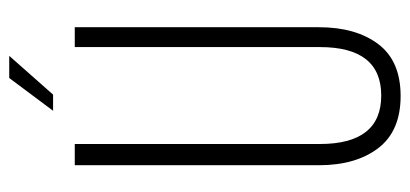

<svg xmlns="http://www.w3.org/2000/svg" viewBox="-256 -626 888 416"><g transform="rotate(-90 188.0 -418.0)"><path d="M275 -842 191 -747H156L227 -842ZM337 -171Q337 -91 300.5 -42.5Q264 6 188 6Q112 6 75 -42.5Q38 -91 38 -171V-700H84V-169Q84 -36 189 -36Q294 -36 294 -169V-700H337Z"/></g></svg>

Font: Bebas Neue Book
Style: Regular
Weight: 300
Designer: Ryoichi Tsunekawa
Foundry: Ryoichi Tsunekawa
Version: Version 1.003;PS 001.003;hotconv 1.0.88;makeotf.lib2.5.64775